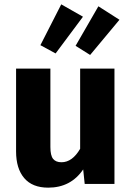

<svg xmlns="http://www.w3.org/2000/svg" viewBox="-20 -847 608 884"><path d="M507 0H370L363 -67Q306 17 202 17Q129 17 91.5 -27Q54 -71 54 -150V-531H212V-170Q212 -131 224.5 -115.5Q237 -100 263 -100Q313 -100 349 -162V-531H507ZM362 -770 236 -601 166 -639 262 -827ZM530 -756 395 -594 328 -636 433 -818Z"/></svg>

Font: Statis Sans
Style: Bold
Weight: 700
Designer: bBox Type GmbH
Foundry: bBox Type GmbH
Version: Version 1.000